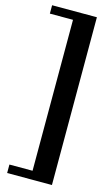

<svg xmlns="http://www.w3.org/2000/svg" viewBox="-138 -795 582 1017"><g transform="rotate(15 152.5 -287.0)"><path d="M14.2 172.9V126.5H141.1V-701.2H14.2V-747.1H259.8V172.9Z"/></g></svg>

Font: Elstob
Style: Bold
Weight: 700
Designer: Peter S. Baker
Version: Version 1.015